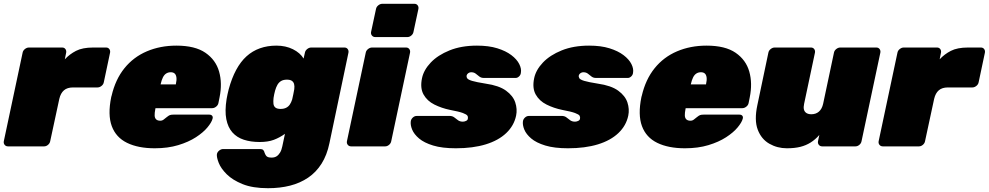

<svg xmlns="http://www.w3.org/2000/svg" viewBox="-32 -770 5202 1010"><path d="M10 0Q-1 0 -7.5 -8Q-14 -16 -12 -27L87 -493Q89 -504 99 -512Q109 -520 120 -520H295Q306 -520 312 -512Q318 -504 316 -493L309 -458Q334 -485 368 -502.5Q402 -520 458 -520H526Q537 -520 543 -512Q549 -504 547 -493L514 -337Q512 -326 502 -318Q492 -310 481 -310H352Q322 -310 304.5 -295Q287 -280 280 -250L232 -27Q230 -16 220.5 -8Q211 0 200 0Z M782 10Q695 10 636.5 -18.5Q578 -47 556 -106.5Q534 -166 553 -259Q554 -261 554 -263Q554 -265 555 -266Q575 -352 622.5 -411Q670 -470 740.5 -500Q811 -530 896 -530Q994 -530 1048.5 -492.5Q1103 -455 1120.5 -393.5Q1138 -332 1123 -258L1117 -228Q1115 -217 1105 -209Q1095 -201 1084 -201H786Q786 -200 785.5 -199Q785 -198 785 -196Q781 -176 781.5 -162.5Q782 -149 789.5 -142Q797 -135 811 -135Q817 -135 822 -137Q827 -139 832 -143.5Q837 -148 844 -153Q855 -162 861.5 -164.5Q868 -167 880 -167H1069Q1079 -167 1084 -161Q1089 -155 1086 -145Q1081 -126 1059 -99.5Q1037 -73 998.5 -48Q960 -23 905.5 -6.5Q851 10 782 10ZM813 -326H893V-327Q898 -349 896 -363Q894 -377 886.5 -383.5Q879 -390 866 -390Q853 -390 842.5 -383.5Q832 -377 825 -363Q818 -349 813 -327Z M1378 220Q1297 220 1244 198.5Q1191 177 1160.5 146.5Q1130 116 1118.5 86.5Q1107 57 1109 41Q1111 30 1121 22Q1131 14 1142 14H1337Q1348 14 1353 19.5Q1358 25 1360 34Q1363 42 1367 48Q1371 54 1378 56.5Q1385 59 1397 59Q1412 59 1422.5 52.5Q1433 46 1441 33Q1449 20 1453 0L1467 -66Q1439 -46 1408.5 -34.5Q1378 -23 1334 -23Q1287 -23 1250.5 -35Q1214 -47 1190.5 -73.5Q1167 -100 1158.5 -143Q1150 -186 1160 -249Q1163 -264 1165 -274.5Q1167 -285 1171 -300Q1187 -359 1210.5 -402.5Q1234 -446 1265 -474Q1296 -502 1335.5 -516Q1375 -530 1422 -530Q1471 -530 1509 -511Q1547 -492 1565 -462L1572 -493Q1574 -504 1584 -512Q1594 -520 1605 -520H1780Q1791 -520 1797 -512Q1803 -504 1801 -493L1701 -17Q1688 46 1659.5 91Q1631 136 1589 164.5Q1547 193 1494 206.5Q1441 220 1378 220ZM1444 -197Q1461 -197 1473 -203Q1485 -209 1492.5 -220Q1500 -231 1505 -247Q1507 -255 1511 -274.5Q1515 -294 1516 -301Q1518 -317 1515 -328Q1512 -339 1503 -345Q1494 -351 1477 -351Q1459 -351 1447 -344Q1435 -337 1427.5 -324Q1420 -311 1415 -293Q1413 -286 1410.5 -274.5Q1408 -263 1407 -255Q1405 -237 1406.5 -224Q1408 -211 1417 -204Q1426 -197 1444 -197Z M1815 0Q1804 0 1797.5 -8Q1791 -16 1793 -27L1892 -493Q1894 -504 1904 -512Q1914 -520 1925 -520H2104Q2115 -520 2121 -512Q2127 -504 2125 -493L2026 -27Q2024 -16 2014.5 -8Q2005 0 1994 0ZM1942 -575Q1931 -575 1924.5 -583Q1918 -591 1920 -602L1946 -723Q1948 -734 1958 -742Q1968 -750 1979 -750H2148Q2159 -750 2165 -742Q2171 -734 2169 -723L2143 -602Q2141 -591 2131.5 -583Q2122 -575 2111 -575Z M2366 10Q2294 10 2246.5 -4.5Q2199 -19 2172.5 -41.5Q2146 -64 2136 -88.5Q2126 -113 2129 -133Q2131 -144 2140 -152Q2149 -160 2159 -160H2333Q2334 -160 2335 -160Q2336 -160 2337 -160Q2350 -159 2359 -151.5Q2368 -144 2378 -137Q2388 -130 2403 -130Q2411 -130 2419.5 -134Q2428 -138 2429 -145Q2431 -154 2427 -161Q2423 -168 2403 -175.5Q2383 -183 2335 -192Q2291 -201 2253 -220Q2215 -239 2196 -273Q2177 -307 2188 -359Q2197 -402 2234 -441Q2271 -480 2333 -505Q2395 -530 2477 -530Q2539 -530 2584 -516Q2629 -502 2658 -480Q2687 -458 2699.5 -433Q2712 -408 2708 -387Q2707 -376 2698.5 -368Q2690 -360 2681 -360H2523Q2521 -360 2518 -360Q2515 -360 2513 -360Q2499 -360 2489.5 -367.5Q2480 -375 2470.5 -382.5Q2461 -390 2446 -390Q2439 -390 2432 -385.5Q2425 -381 2423 -374Q2421 -366 2425.5 -358.5Q2430 -351 2451.5 -344.5Q2473 -338 2523 -330Q2593 -320 2630 -293Q2667 -266 2678.5 -231Q2690 -196 2683 -162Q2672 -109 2631 -70Q2590 -31 2523 -10.5Q2456 10 2366 10Z M2956 10Q2884 10 2836.5 -4.5Q2789 -19 2762.5 -41.5Q2736 -64 2726 -88.5Q2716 -113 2719 -133Q2721 -144 2730 -152Q2739 -160 2749 -160H2923Q2924 -160 2925 -160Q2926 -160 2927 -160Q2940 -159 2949 -151.5Q2958 -144 2968 -137Q2978 -130 2993 -130Q3001 -130 3009.5 -134Q3018 -138 3019 -145Q3021 -154 3017 -161Q3013 -168 2993 -175.5Q2973 -183 2925 -192Q2881 -201 2843 -220Q2805 -239 2786 -273Q2767 -307 2778 -359Q2787 -402 2824 -441Q2861 -480 2923 -505Q2985 -530 3067 -530Q3129 -530 3174 -516Q3219 -502 3248 -480Q3277 -458 3289.5 -433Q3302 -408 3298 -387Q3297 -376 3288.5 -368Q3280 -360 3271 -360H3113Q3111 -360 3108 -360Q3105 -360 3103 -360Q3089 -360 3079.5 -367.5Q3070 -375 3060.5 -382.5Q3051 -390 3036 -390Q3029 -390 3022 -385.5Q3015 -381 3013 -374Q3011 -366 3015.5 -358.5Q3020 -351 3041.5 -344.5Q3063 -338 3113 -330Q3183 -320 3220 -293Q3257 -266 3268.5 -231Q3280 -196 3273 -162Q3262 -109 3221 -70Q3180 -31 3113 -10.5Q3046 10 2956 10Z M3571 10Q3484 10 3425.5 -18.5Q3367 -47 3345 -106.5Q3323 -166 3342 -259Q3343 -261 3343 -263Q3343 -265 3344 -266Q3364 -352 3411.5 -411Q3459 -470 3529.5 -500Q3600 -530 3685 -530Q3783 -530 3837.5 -492.5Q3892 -455 3909.5 -393.5Q3927 -332 3912 -258L3906 -228Q3904 -217 3894 -209Q3884 -201 3873 -201H3575Q3575 -200 3574.5 -199Q3574 -198 3574 -196Q3570 -176 3570.5 -162.5Q3571 -149 3578.5 -142Q3586 -135 3600 -135Q3606 -135 3611 -137Q3616 -139 3621 -143.5Q3626 -148 3633 -153Q3644 -162 3650.5 -164.5Q3657 -167 3669 -167H3858Q3868 -167 3873 -161Q3878 -155 3875 -145Q3870 -126 3848 -99.5Q3826 -73 3787.5 -48Q3749 -23 3694.5 -6.5Q3640 10 3571 10ZM3602 -326H3682V-327Q3687 -349 3685 -363Q3683 -377 3675.5 -383.5Q3668 -390 3655 -390Q3642 -390 3631.5 -383.5Q3621 -377 3614 -363Q3607 -349 3602 -327Z M4107 10Q4057 10 4015 -14Q3973 -38 3954 -88Q3935 -138 3952 -217L4010 -493Q4012 -504 4022 -512Q4032 -520 4043 -520H4234Q4245 -520 4251 -512Q4257 -504 4255 -493L4198 -224Q4194 -206 4197 -194Q4200 -182 4210 -175.5Q4220 -169 4236 -169Q4260 -169 4276 -183Q4292 -197 4298 -224L4355 -493Q4357 -504 4367 -512Q4377 -520 4388 -520H4578Q4589 -520 4595 -512Q4601 -504 4599 -493L4500 -27Q4498 -16 4488.5 -8Q4479 0 4468 0H4293Q4282 0 4275.5 -8Q4269 -16 4271 -27L4278 -60Q4257 -36 4232.5 -20.5Q4208 -5 4178 2.5Q4148 10 4107 10Z M4612 0Q4601 0 4594.5 -8Q4588 -16 4590 -27L4689 -493Q4691 -504 4701 -512Q4711 -520 4722 -520H4897Q4908 -520 4914 -512Q4920 -504 4918 -493L4911 -458Q4936 -485 4970 -502.5Q5004 -520 5060 -520H5128Q5139 -520 5145 -512Q5151 -504 5149 -493L5116 -337Q5114 -326 5104 -318Q5094 -310 5083 -310H4954Q4924 -310 4906.5 -295Q4889 -280 4882 -250L4834 -27Q4832 -16 4822.5 -8Q4813 0 4802 0Z"/></svg>

Font: Rubik Black
Style: Italic
Weight: 900
Italic angle: -12°
Designer: Hubert and Fischer
Foundry: Hubert and Fischer
Version: Version 2.300;gftools[0.9.30]